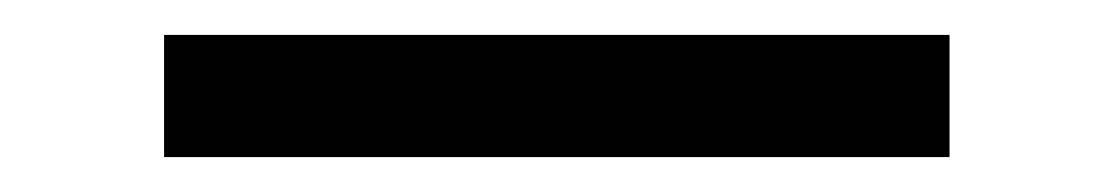

<svg xmlns="http://www.w3.org/2000/svg" viewBox="-20 -20 638 110"><path d="M524 70V0H74V70Z"/></svg>

Font: Plus Jakarta Sans
Style: Regular
Weight: 400
Designer: Gumpita Rahayu
Foundry: Tokotype
Version: Version 2.071;gftools[0.9.30]